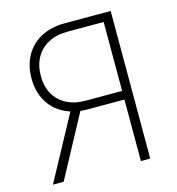

<svg xmlns="http://www.w3.org/2000/svg" viewBox="-108 -821 841 914"><g transform="rotate(-15 312.5 -364.0)"><path d="M520 0H474.1V-685.5H295.9Q240.7 -685.5 200.9 -664.1Q161.1 -642.6 139.9 -604.2Q118.7 -565.9 118.7 -514.2Q118.7 -462.9 139.9 -425Q161.1 -387.2 200.7 -366.5Q240.2 -345.7 295.4 -345.7H494.6V-303.2H293.9Q225.6 -303.2 175.8 -329.8Q126 -356.4 99.4 -403.8Q72.8 -451.2 72.8 -514.2Q72.8 -577.1 99.4 -625.5Q126 -673.8 175.8 -700.7Q225.6 -727.5 294.4 -727.5H520ZM93.3 0H40.5L219.2 -330.1H271Z"/></g></svg>

Font: Inter ExtraLight
Style: Regular
Weight: 250
Designer: Rasmus Andersson
Foundry: rsms
Version: Version 4.001;git-66647c0bb